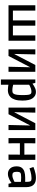

<svg xmlns="http://www.w3.org/2000/svg" viewBox="1672 -2310 804 4187"><g transform="rotate(90 2073.5 -216.0)"><path d="M95 0V-585H211V-96H424V-585H539V-96H752V-585H868V0Z M1056 0 1055 -585H1166L1156 -129H1160L1397 -585H1546V0H1435L1446 -466H1442L1200 0Z M1712 166V-585H1787L1802 -525H1807Q1827 -540 1854 -556.5Q1881 -573 1914 -585.5Q1947 -598 1986 -598Q2069 -598 2121 -528Q2173 -458 2173 -303Q2173 -206 2153 -144Q2133 -82 2100 -47.5Q2067 -13 2027 0.5Q1987 14 1946 14Q1910 14 1874 9Q1838 4 1827 2V166ZM1953 -84Q1970 -84 1984.5 -86.5Q1999 -89 2011 -99Q2023 -108 2032.5 -130Q2042 -152 2047.5 -195.5Q2053 -239 2053 -314Q2053 -397 2046.5 -433Q2040 -469 2029 -482Q2023 -489 2011.5 -494.5Q2000 -500 1977 -500Q1947 -500 1915 -490Q1883 -480 1859 -468Q1835 -456 1827 -450V-102Q1839 -98 1876 -91Q1913 -84 1953 -84Z M2326 0 2325 -585H2436L2426 -129H2430L2667 -585H2816V0H2705L2716 -466H2712L2470 0Z M2990 0V-585H3105L3103 -346H3352L3350 -585H3466V0H3350L3352 -248H3103L3105 0Z M3770 13Q3699 13 3653 -36Q3607 -85 3607 -175Q3607 -247 3637.5 -288Q3668 -329 3723.5 -346.5Q3779 -364 3854 -364H3946Q3946 -411 3942.5 -439.5Q3939 -468 3930 -482Q3922 -493 3907.5 -497.5Q3893 -502 3866 -502Q3829 -502 3791 -495.5Q3753 -489 3721.5 -480Q3690 -471 3670.5 -464Q3651 -457 3651 -457L3621 -543Q3621 -543 3640.5 -551Q3660 -559 3693.5 -570Q3727 -581 3769.5 -589.5Q3812 -598 3858 -598Q3933 -598 3977.5 -571Q4022 -544 4041.5 -495.5Q4061 -447 4061 -382V0H3987L3972 -63H3966Q3960 -59 3942 -47Q3924 -35 3897.5 -21Q3871 -7 3838 3Q3805 13 3770 13ZM3798 -84Q3830 -84 3861.5 -94Q3893 -104 3915.5 -115.5Q3938 -127 3946 -132V-270Q3939 -271 3914 -273.5Q3889 -276 3848 -276Q3768 -276 3748 -259Q3726 -240 3726 -178Q3726 -128 3742.5 -106Q3759 -84 3798 -84Z"/></g></svg>

Font: Ruda
Style: Bold
Weight: 700
Designer: Mariela Monsalve and Angelina Sanchez
Foundry: Mariela Monsalve and Angelina Sanchez
Version: Version 2.000